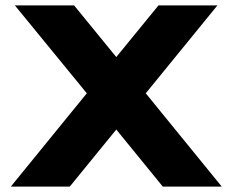

<svg xmlns="http://www.w3.org/2000/svg" viewBox="-20 -690 860 710"><path d="M35 -670 301 -345 20 0H238L410 -211L582 0H800L519 -345L784 -670H566L410 -479L254 -670Z"/></svg>

Font: LT Wave Black
Style: Regular
Weight: 900
Designer: Daniel Lyons
Version: Version 2.5 (Glyphs App)